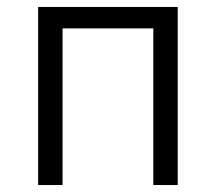

<svg xmlns="http://www.w3.org/2000/svg" viewBox="-20 -531 620 551"><path d="M89.5 0V-511H490V0H420V-449.5H159.5V0Z"/></svg>

Font: Overpass Light
Style: Regular
Weight: 300
Designer: Delve Withrington, Dave Bailey, Thomas Jockin
Foundry: Delve Fonts LLC
Version: Version 4.000; ttfautohint (v1.8.3)